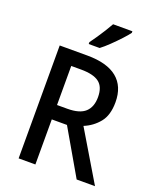

<svg xmlns="http://www.w3.org/2000/svg" viewBox="-168 -1041 937 1141"><g transform="rotate(20 300.0 -470.5)"><path d="M91 0V-714H265Q391 -714 454.5 -662Q518 -610 518 -510Q518 -428 480.5 -382Q443 -336 387 -313L574 0H458L293 -285H197V0ZM262 -376Q340 -376 375 -408.5Q410 -441 410 -503Q410 -568 373.5 -595.5Q337 -623 259 -623H197V-376ZM250 -793Q265 -813 282.5 -839Q300 -865 317 -892Q334 -919 346 -941H468V-931Q455 -913 428.5 -884.5Q402 -856 372.5 -827.5Q343 -799 319 -781H250Z"/></g></svg>

Font: Noto Sans Mono Medium
Style: Regular
Weight: 500
Designer: Monotype Design Team
Foundry: Monotype Imaging Inc.
Version: Version 2.014